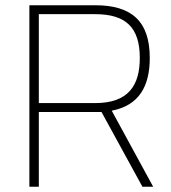

<svg xmlns="http://www.w3.org/2000/svg" viewBox="-20 -712 653 732"><path d="M513 -491C513 -387 470 -319 343 -319H128V-658H343C460 -658 513 -607 513 -491ZM523 0H564L406 -290C510 -310 551 -383 551 -491C551 -631 482 -692 343 -692H92V0H128V-285H367Z"/></svg>

Font: RazerF5 Thin
Style: Regular
Weight: 250
Foundry: Razer Inc.
Version: Version 2